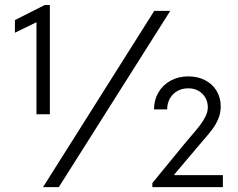

<svg xmlns="http://www.w3.org/2000/svg" viewBox="-20 -764 973 784"><path d="M128.9 -673.3 41 -630.4V-682.1L163.1 -743.7H183.6V-297.4H128.9ZM609.9 -719.7H675.3L220.2 0H155.8ZM602.1 -16.6 731 -173.8 752.4 -199.2Q780.3 -231.4 794.9 -250.2Q809.6 -269 819.1 -288.3Q828.6 -307.6 828.6 -326.2Q828.6 -347.2 818.6 -365Q808.6 -382.8 790 -393.3Q771.5 -403.8 747.6 -403.3Q723.6 -403.3 704.1 -392.3Q684.6 -381.3 673.6 -361.6Q662.6 -341.8 662.6 -317.4H608.9Q608.9 -355.5 626.7 -386.2Q644.5 -417 676.5 -434.6Q708.5 -452.1 749.5 -452.1Q786.6 -452.1 816.9 -436.8Q847.2 -421.4 864.3 -393.3Q881.3 -365.2 881.3 -329.1Q881.3 -302.2 871.3 -278.6Q861.3 -254.9 845.5 -234.1Q829.6 -213.4 799.3 -178.7Q791.5 -168.9 777.8 -153.3L691.9 -51.8V-48.8H890.1V0H602.1Z"/></svg>

Font: Reddit Sans Fudge Light
Style: Regular
Weight: 300
Designer: Stephen Hutchings
Foundry: Reddit
Version: Version 1.013